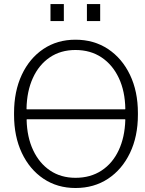

<svg xmlns="http://www.w3.org/2000/svg" viewBox="-20 -917 717 947"><path d="M352.5 10.3Q262.7 10.3 194.3 -35.6Q126 -81.5 87.6 -162.8Q49.3 -244.1 49.3 -350.6V-359.9Q49.3 -466.3 87.4 -547.9Q125.5 -629.4 193.8 -675.3Q262.2 -721.2 352.1 -721.2Q443.4 -721.2 512.7 -675.3Q582 -629.4 621.1 -547.9Q660.2 -466.3 660.2 -359.9V-350.6Q660.2 -244.1 621.1 -162.6Q582 -81.1 512.9 -35.4Q443.8 10.3 352.5 10.3ZM111.8 -377.9H597.2L598.1 -380.4Q596.7 -466.8 566.2 -532Q535.6 -597.2 481 -633.8Q426.3 -670.4 352.1 -670.4Q279.3 -670.4 225.6 -634Q171.9 -597.7 142.1 -532.2Q112.3 -466.8 110.8 -380.4ZM352.5 -40Q426.3 -40 480.7 -75.7Q535.2 -111.3 565.4 -175.8Q595.7 -240.2 598.1 -326.2L597.2 -328.6H112.3L111.3 -326.2Q113.3 -240.2 143.6 -176Q173.8 -111.8 227.1 -75.9Q280.3 -40 352.5 -40ZM408.7 -813V-897H474.1V-813ZM229 -813V-897H294.9V-813Z"/></svg>

Font: Roboto Slab Light
Style: Regular
Weight: 300
Designer: Google
Version: Version 2.000; ttfautohint (v1.8.1.43-b0c9)